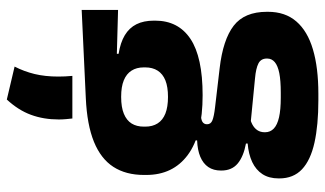

<svg xmlns="http://www.w3.org/2000/svg" viewBox="-218 -558 966 571"><g transform="rotate(-90 265.5 -272.0)"><path d="M268.3 -152.9Q149.9 -152.9 90.6 -197.1Q31.2 -241.2 31.2 -320.6V-327.2Q31.2 -381.2 55.3 -418.4Q79.4 -455.6 130 -476.2Q180.6 -496.7 259.5 -500.3L521.9 -512.6V-404.4L391.4 -408V-402.8Q425 -397.4 446.8 -384.3Q468.7 -371.1 479.4 -349.7Q490.1 -328.3 490.1 -297.7V-294Q490.1 -225.3 435.9 -189.1Q381.7 -152.9 268.3 -152.9ZM260.8 79.5H276.1Q311.9 79.5 334.1 75.1Q356.3 70.6 366.8 61.6Q377.4 52.6 377.4 39.2V38Q377.4 20.5 362.7 13Q348 5.5 318.5 2.9L173.3 -11.3L206.8 -13.4Q192.2 -10.8 181.3 -5Q170.4 0.8 164.3 9.9Q158.2 19 158.2 31.9V32.9Q158.2 48.2 169.1 58.7Q180 69.2 202.8 74.4Q225.5 79.5 260.8 79.5ZM253.4 191.3Q179.3 191.3 127.2 179.7Q75.1 168.1 48 142.6Q20.9 117 20.9 75.2V73.2Q20.9 44.7 33.5 25.2Q46.1 5.7 69.5 -5.4Q93 -16.4 124.7 -19V-24Q86.1 -31.2 65.2 -48.6Q44.3 -66 44.3 -97.4V-98.2Q44.3 -120.7 54.7 -136Q65.1 -151.3 85.2 -159.8Q105.2 -168.2 134 -169.3V-186.2L247.1 -157.7L213.8 -158.2Q196.5 -158 189.2 -153.5Q182 -148.9 182 -140.1V-139.6Q182 -128.4 193.7 -123.8Q205.4 -119.1 231.8 -116L348.4 -102.3Q433.6 -92.4 475 -60.5Q516.4 -28.6 516.4 38.3V41.5Q516.4 92.7 487.7 125.8Q459.1 159 404.7 175.1Q350.3 191.3 272.7 191.3ZM263.3 -255.9Q293.1 -255.9 312.4 -263.6Q331.7 -271.4 341.4 -286.6Q351.1 -301.8 351.1 -323.5V-327.8Q351.1 -349.4 341.4 -364.4Q331.8 -379.5 312.7 -387.3Q293.5 -395.2 263.7 -395.2H263Q232.6 -395.2 213.1 -387.1Q193.5 -379 184.2 -364.1Q174.9 -349.1 174.9 -327.7V-323.5Q174.9 -301.8 184.6 -286.6Q194.3 -271.4 213.9 -263.6Q233.5 -255.9 263.3 -255.9ZM199.1 -540.3Q198.2 -548.7 197.2 -559.2Q196.2 -569.8 196.2 -580.6Q196.2 -626 210.1 -663.5Q223.9 -701.1 255.5 -735.2L353.5 -712.1Q339.1 -684.1 331.4 -652.7Q323.8 -621.3 323.8 -582Q323.8 -571.4 324.3 -561.5Q324.9 -551.5 325.8 -540.3Z"/></g></svg>

Font: Anek Latin Medium
Style: Regular
Weight: 500
Designer: Yesha Goshar
Foundry: Ek Type
Version: Version 1.003